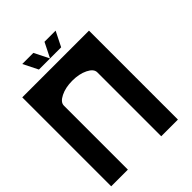

<svg xmlns="http://www.w3.org/2000/svg" viewBox="-213 -848 954 954"><g transform="rotate(-45 263.5 -371.0)"><path d="M468.8 -625V0H351.6V-449.2Q351.6 -473.6 317.1 -490.7Q282.7 -507.8 234.4 -507.8Q186 -507.8 151.9 -490.7Q117.2 -473.6 117.2 -449.7V0H0V-625ZM234.4 -664.1H156.2L117.2 -742.2H195.3ZM312.5 -664.1H234.4L273.4 -742.2H351.6Z"/></g></svg>

Font: Leporid
Style: Regular
Weight: 400
Designer: GGBotNet
Foundry: GGBotNet
Version: 1.00